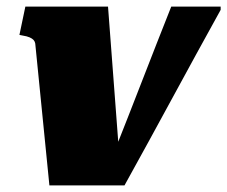

<svg xmlns="http://www.w3.org/2000/svg" viewBox="-20 -563 690 583"><path d="M308 -543H57L39 -457L49 -455Q62 -453 70 -449.5Q78 -446 82 -441.5Q86 -437 87 -431L130 0H358Q395 -67 431.5 -133.5Q468 -200 504 -266.5Q540 -333 576.5 -399.5Q613 -466 650 -533V-543H500Q478 -487 456 -431.5Q434 -376 412.5 -320Q391 -264 369 -208.5Q347 -153 325 -97L344 -67Z"/></svg>

Font: Roboto Serif Black
Style: Italic
Weight: 900
Italic angle: -10°
Version: Version 1.008